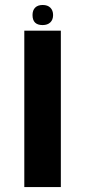

<svg xmlns="http://www.w3.org/2000/svg" viewBox="-20 -755 345 775"><path d="M78.1 0V-631.3H225.6V0ZM151.9 -653.8Q111.3 -653.8 111.3 -694.3Q111.3 -713.9 122.1 -724.4Q132.8 -734.9 152.3 -734.9Q172.4 -734.9 183.3 -723.9Q194.3 -712.9 194.3 -694.3Q194.3 -675.3 183.1 -664.6Q171.9 -653.8 151.9 -653.8Z"/></svg>

Font: Wonky
Style: Regular
Weight: 400
Designer: Monotype Design Team
Foundry: Monotype Imaging Inc.
Version: Version 3.000